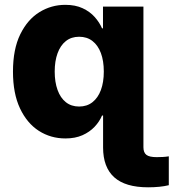

<svg xmlns="http://www.w3.org/2000/svg" viewBox="-20 -570 725 802"><path d="M598.6 212.4Q503.9 212.4 457.3 170.7Q410.6 128.9 410.6 45.9V-104H579.1V44.9Q579.1 67.4 591.6 76.9Q604 86.4 634.3 86.4Q647 86.4 659.9 85.7Q672.9 85 685.1 83V203.6Q667.5 208 645.5 210.2Q623.5 212.4 598.6 212.4ZM253.4 8.3Q191.9 8.3 142.3 -23.4Q92.8 -55.2 63.5 -117.4Q34.2 -179.7 34.2 -270.5Q34.2 -364.7 64.7 -426.8Q95.2 -488.8 144.8 -519.3Q194.3 -549.8 252.9 -549.8Q294.9 -549.8 325.2 -535.6Q355.5 -521.5 375.5 -499Q395.5 -476.6 406.2 -451.7H410.2V-542.5H579.1V0H411.1V-87.4H406.2Q395.5 -62 375 -40.3Q354.5 -18.6 324.2 -5.1Q293.9 8.3 253.4 8.3ZM310.5 -125Q343.3 -125 366.2 -143.1Q389.2 -161.1 401.4 -193.8Q413.6 -226.6 413.6 -271Q413.6 -315.9 401.4 -348.4Q389.2 -380.9 366.2 -398.7Q343.3 -416.5 310.5 -416.5Q277.8 -416.5 255.1 -398.4Q232.4 -380.4 220.5 -347.7Q208.5 -314.9 208.5 -271Q208.5 -227.1 220.5 -194.1Q232.4 -161.1 255.1 -143.1Q277.8 -125 310.5 -125Z"/></svg>

Font: Inter 16pt ExtraBold
Style: Regular
Weight: 800
Version: Version 4.001;git-66647c0bb